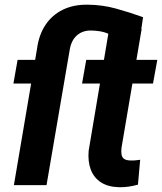

<svg xmlns="http://www.w3.org/2000/svg" viewBox="-20 -781 684 810"><path d="M232.9 -528.3 215.3 -428.7H36.6L54.2 -528.3ZM350.6 -761.2Q411.6 -760.7 469.2 -744.9Q526.9 -729 583.5 -708.5L568.8 -607.9L435.1 -608.4L439.9 -637.2Q422.4 -645.5 402.1 -648.9Q381.8 -652.3 362.3 -652.3Q338.4 -652.3 320.1 -642.6Q301.8 -632.8 290.5 -615.7Q279.3 -598.6 274.9 -575.7L176.3 0H38.6L136.2 -575.2Q144 -634.3 171.9 -676Q199.7 -717.8 245.1 -740Q290.5 -762.2 350.6 -761.2ZM643.6 -528.3 625.5 -428.7H326.2L343.8 -528.3ZM440.4 -658.7H577.6L492.7 -158.2Q490.7 -141.6 492.7 -129.4Q494.6 -117.2 503.4 -110.8Q512.2 -104.5 530.3 -104Q540.5 -103.5 551 -104.5Q561.5 -105.5 571.3 -106.9L562 -2Q542.5 3.4 522.9 6.3Q503.4 9.3 482.9 8.8Q436 7.8 406 -11.7Q376 -31.2 363 -65.4Q350.1 -99.6 354 -145Z"/></svg>

Font: Roboto
Style: Bold Italic
Weight: 700
Italic angle: -12°
Designer: Christian Robertson
Foundry: Google
Version: Version 3.0